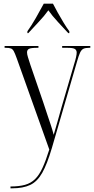

<svg xmlns="http://www.w3.org/2000/svg" viewBox="-20 -786 511 1044"><path d="M37 228Q84 228 116 219Q148 210 170.5 188Q193 166 211 127Q229 88 248 27L71 -469Q62 -494 55.5 -506.5Q49 -519 39.5 -522.5Q30 -526 11 -526H5V-536H189V-526H182Q149 -526 138 -520.5Q127 -515 127 -501Q127 -491 132 -475Q137 -459 145 -434L215 -230Q229 -187 239 -157.5Q249 -128 257 -104Q265 -80 272 -53Q281 -82 292 -122Q303 -162 315 -204L383 -437Q390 -459 393.5 -475Q397 -491 397 -500Q397 -513 387.5 -519.5Q378 -526 346 -526H318V-536H471V-526H465Q445 -526 434 -521Q423 -516 415.5 -500Q408 -484 399 -452L262 19Q236 107 209.5 154Q183 201 144.5 219.5Q106 238 45 238H37ZM129 -616Q150 -645 175 -688.5Q200 -732 218 -766H268Q279 -744 294.5 -716.5Q310 -689 326 -662.5Q342 -636 357 -616V-606H351Q327 -632 295 -666.5Q263 -701 243 -730Q220 -698 191 -667.5Q162 -637 134 -606H129Z"/></svg>

Font: Noto Serif Display Condensed Light
Style: Regular
Weight: 300
Width: 3
Designer: Monotype Design Team
Foundry: Monotype Imaging Inc.
Version: Version 2.009